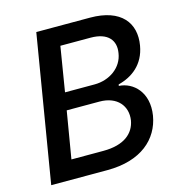

<svg xmlns="http://www.w3.org/2000/svg" viewBox="-107 -824 869 920"><g transform="rotate(-15 327.0 -363.5)"><path d="M34.4 0H313.2C482.2 0 572.8 -84.5 591.6 -195.7C609.7 -308.2 541.2 -371.8 470.2 -375.7L471.6 -382.8C540.1 -399.9 603.3 -445.3 618.6 -536.2C637.1 -643.8 576.3 -727.3 421.5 -727.3H155.2ZM159.8 -94.1 198.9 -327.1H361.2C449.6 -327.1 494.3 -270.2 483.7 -201C473 -139.9 423.3 -94.1 318.2 -94.1ZM213.4 -412.6 249.6 -633.9H399.5C486.5 -633.9 520.2 -588.1 509.6 -527.7C499.3 -457.7 433.9 -412.6 360.1 -412.6Z"/></g></svg>

Font: Margiela Sans Medium
Style: Italic
Weight: 500
Italic angle: -9.39999°
Designer: Stefan Endress, Andreas Faust
Version: Version 1.100;FEAKit 1.0